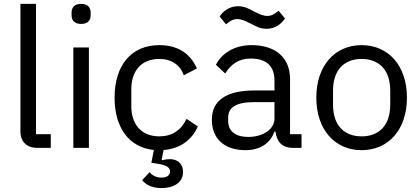

<svg xmlns="http://www.w3.org/2000/svg" viewBox="-20 -760 2159 987"><path d="M241 0V-70H165V-740H85V-83C85 -35 115 0 170 0Z M397 -637C431 -637 446 -655 446 -682V-695C446 -722 431 -740 397 -740C363 -740 348 -722 348 -695V-682C348 -655 363 -637 397 -637ZM357 0H437V-516H357Z M799 -528C654 -528 569 -423 569 -258C569 -105 642 -2 771 11L758 77L786 81C842 89 854 104 854 122C854 143 835 153 810 153C781 153 761 140 749 125L711 166C725 185 756 207 810 207C869 207 921 181 921 124C921 81 892 58 853 58C841 58 827 60 814 64L811 61L821 11C907 5 967 -42 997 -110L939 -149C911 -90 864 -59 799 -59C704 -59 655 -124 655 -214V-302C655 -392 704 -457 799 -457C862 -457 906 -426 925 -373L992 -408C962 -478 901 -528 799 -528Z M1350 -612C1396 -612 1427 -638 1445 -665L1412 -705C1392 -688 1376 -678 1354 -678C1337 -678 1316 -685 1284 -702C1263 -713 1239 -728 1204 -728C1158 -728 1127 -702 1109 -675L1142 -635C1162 -652 1178 -662 1200 -662C1217 -662 1238 -655 1270 -638C1291 -627 1315 -612 1350 -612ZM1530 0V-70H1471V-354C1471 -463 1397 -528 1273 -528C1180 -528 1118 -482 1090 -427L1138 -382C1166 -429 1207 -459 1269 -459C1351 -459 1391 -419 1391 -346V-295H1289C1139 -295 1069 -241 1069 -144C1069 -48 1133 12 1242 12C1314 12 1369 -21 1391 -84H1396C1402 -36 1426 0 1485 0ZM1255 -56C1193 -56 1153 -85 1153 -136V-157C1153 -207 1194 -235 1285 -235H1391V-150C1391 -97 1334 -56 1255 -56Z M1839 12C1977 12 2072 -94 2072 -258C2072 -422 1977 -528 1839 -528C1701 -528 1606 -422 1606 -258C1606 -94 1701 12 1839 12ZM1839 -59C1753 -59 1692 -112 1692 -221V-295C1692 -404 1753 -457 1839 -457C1925 -457 1986 -404 1986 -295V-221C1986 -112 1925 -59 1839 -59Z"/></svg>

Font: LVC Sans
Style: Regular
Weight: 400
Designer: Mike Abbink, Paul van der Laan, Pieter van Rosmalen
Foundry: Bold Monday
Version: Version 3.0